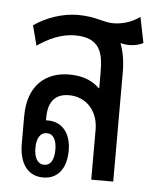

<svg xmlns="http://www.w3.org/2000/svg" viewBox="-46 -614 550 661"><g transform="rotate(5 229.0 -283.0)"><path d="M127 7C178 7 207 -31 207 -93C207 -153 176 -190 127 -190C125 -190 122 -190 120 -190V-199C120 -244 136 -283 192 -283C248 -283 293 -241 293 -172V0H369V-378C369 -416 363 -449 353 -475L354 -477C364 -474 374 -473 382 -473C400 -473 417 -477 431 -484L413 -573C386 -553 353 -543 321 -543C287 -543 259 -561 199 -561C146 -561 90 -542 47 -512L65 -443C102 -469 147 -490 194 -490C283 -490 293 -436 293 -369V-316H291C262 -345 224 -354 186 -354C108 -354 44 -307 44 -198V-103C44 -33 75 7 127 7ZM127 -37C103 -37 92 -60 92 -92C92 -124 103 -146 127 -146C151 -146 161 -123 161 -92C161 -60 151 -37 127 -37Z"/></g></svg>

Font: Noto Sans Thai Looped ExtraCondensed
Style: Regular
Weight: 400
Width: 2
Designer: Sasikarn Vongin, Ben Mitchell
Foundry: The Fontpad Ltd
Version: Version 1.001